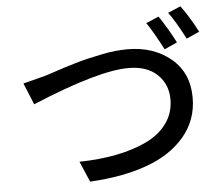

<svg xmlns="http://www.w3.org/2000/svg" viewBox="-56 -915 1113 968"><g transform="rotate(-5 500.0 -430.5)"><path d="M712.9 -781.2 777.3 -808.6Q822.3 -742.2 858.4 -670.9L793.9 -641.6Q744.1 -736.3 712.9 -781.2ZM827.1 -823.2 891.6 -850.6Q935.5 -791 974.6 -714.8L909.2 -685.5Q859.4 -781.2 827.1 -823.2ZM114.3 -422.9 69.3 -532.2Q80.1 -534.2 183.6 -561.5L222.7 -574.2Q262.7 -587.9 278.8 -592.8Q294.9 -597.7 336.9 -610.4Q378.9 -623 406.2 -628.9Q433.6 -634.8 471.7 -643.1Q509.8 -651.4 543.5 -654.8Q577.1 -658.2 606.4 -658.2Q738.3 -658.2 825.7 -585.4Q913.1 -512.7 913.1 -386.7Q913.1 -273.4 842.3 -189.9Q771.5 -106.4 648.4 -62.5Q525.4 -18.6 361.3 -9.8L316.4 -114.3Q418 -116.2 503.4 -132.8Q588.9 -149.4 656.7 -181.6Q724.6 -213.9 762.7 -266.6Q800.8 -319.3 800.8 -387.7Q800.8 -464.8 748.5 -514.2Q696.3 -563.5 603.5 -563.5Q451.2 -563.5 114.3 -422.9Z"/></g></svg>

Font: GenEi Gothic M SemiBold
Style: Regular
Weight: 500
Designer: o_tamon (Modified); [Source Han Sans]
Ryoko NISHIZUKA  (kana & ideographs); Paul D. Hunt (Latin, Greek & Cyrillic); Wenl
Version: Version 1.1a;Original Version 1.004